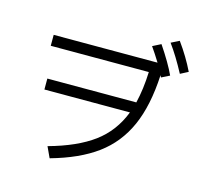

<svg xmlns="http://www.w3.org/2000/svg" viewBox="-125 -1015 1250 1186"><g transform="rotate(15 500.0 -422.5)"><path d="M881 -877Q943 -791 984 -706L934 -680Q881 -780 829 -851ZM777 -828Q846 -726 879 -654L827 -628L821 -641Q811 -444 752.5 -313Q694 -182 582.5 -100Q471 -18 292 32L260 -37Q438 -86 543 -163.5Q648 -241 698 -370H151V-440H720Q742 -531 746 -641H119V-711H783Q751 -763 724 -801Z"/></g></svg>

Font: IBM Plex Sans JP
Style: Regular
Weight: 400
Designer: Mike Abbink; Paul van der Laan; Pieter van Rosmalen; Wujin Sim; Yejin Wi; Jinhee Kim; Boomi Park; Yona Kim; Kichan Ma
Foundry: Sandoll Inc.
Version: Version 1.000